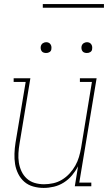

<svg xmlns="http://www.w3.org/2000/svg" viewBox="-20 -914 540 942"><path d="M194 8Q168 8 143 1Q118 -6 99.5 -22Q81 -38 69.5 -61Q58 -84 54 -109Q50 -134 51 -160.5Q52 -187 56 -213L106 -512H47V-530H129L76 -210Q72 -187 70.5 -163Q69 -139 72.5 -116.5Q76 -94 85.5 -73.5Q95 -53 111.5 -38Q128 -23 150 -16.5Q172 -10 196 -10Q218 -10 241 -15Q264 -20 284.5 -32.5Q305 -45 321.5 -63Q338 -81 349.5 -101.5Q361 -122 367.5 -144Q374 -166 378 -189L431 -512H372V-530H454L369 -18H428V0H347L363 -98Q351 -75 333.5 -54Q316 -33 293 -18.5Q270 -4 244.5 2Q219 8 194 8ZM406 -654Q400 -654 394 -656Q388 -658 384.5 -663Q381 -668 380 -674Q379 -680 380 -686Q381 -691 383.5 -695Q386 -699 389.5 -701.5Q393 -704 397.5 -705.5Q402 -707 406 -707Q413 -707 418.5 -704.5Q424 -702 427.5 -697Q431 -692 432 -686Q433 -680 432 -674Q432 -669 429.5 -665Q427 -661 423 -658.5Q419 -656 415 -655Q411 -654 406 -654ZM206 -654Q200 -654 194 -656Q188 -658 184.5 -663Q181 -668 180 -674Q179 -680 180 -686Q181 -691 183.5 -695Q186 -699 189.5 -701.5Q193 -704 197.5 -705.5Q202 -707 206 -707Q213 -707 218.5 -704.5Q224 -702 227.5 -697Q231 -692 232 -686Q233 -680 232 -674Q232 -669 229.5 -665Q227 -661 223 -658.5Q219 -656 215 -655Q211 -654 206 -654ZM190 -876V-894H490V-876Z"/></svg>

Font: Iosevka Curly Slab ThObl
Style: Regular
Weight: 100
Italic angle: -9°
Monospace: yes
Designer: Belleve Invis
Foundry: Belleve Invis
Version: Version 11.0.0; ttfautohint (v1.8.3)